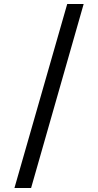

<svg xmlns="http://www.w3.org/2000/svg" viewBox="-20 -812 489 957"><path d="M315 -792H397L135 125H52Z"/></svg>

Font: ltamil25
Style: Book
Weight: 400
Designer: Jelle Bosma - Monotype Design Team
Foundry: Monotype Imaging Inc.
Version: Version 2.003